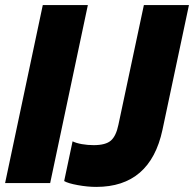

<svg xmlns="http://www.w3.org/2000/svg" viewBox="-25 -719 762 754"><path d="M143 -699H320L172 0H-5ZM227 -8 260 -164Q274 -157 296.5 -153Q319 -149 343 -149Q390 -149 410.5 -167Q431 -185 440 -229L540 -699H717L613 -209Q565 15 353 15Q319 15 280.5 8Q242 1 227 -8Z"/></svg>

Font: Prompt
Style: Bold Italic
Weight: 700
Italic angle: -12°
Designer: Katatrad Team
Foundry: CadsonDemak
Version: Version 1.001